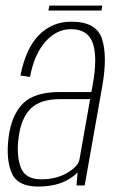

<svg xmlns="http://www.w3.org/2000/svg" viewBox="-20 -680 433 704"><path d="M260.5 0 264.5 -48Q252.5 -35 232.5 -23Q188.5 4 119.5 4Q44.5 4 23 -45.5Q1.5 -95 11.5 -176.5Q22 -258 64 -300.2Q106 -342.5 198 -342.5H315L320.5 -372Q338 -470.5 320.2 -521.8Q302.5 -573 240 -573Q187 -573 146.2 -526.8Q105.5 -480.5 90 -398L55 -403Q74.5 -502.5 122.8 -551.5Q171 -600.5 242 -600.5Q333.5 -600.5 354 -537.5Q374.5 -474.5 355 -364L290.5 0ZM271.5 -96 310.5 -316.5H200.5Q128 -316.5 93 -282.2Q58 -248 48.5 -178Q39.5 -111.5 55.8 -67Q72 -22.5 131 -22.5Q186.5 -22.5 227 -46.5Q267.5 -70.5 271.5 -96ZM157.5 -641.5 161 -659.5H355L352 -641.5Z"/></svg>

Font: Anybody ExtraLight
Style: Italic
Weight: 200
Italic angle: -10°
Designer: Tyler Finck
Foundry: Etcetera Type Company
Version: Version 1.010; ttfautohint (v1.8.3) -l 8 -r 50 -G 200 -x 14 